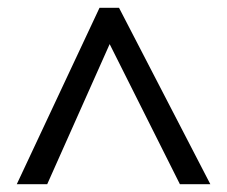

<svg xmlns="http://www.w3.org/2000/svg" viewBox="-20 -739 582 492"><path d="M235 -719H285L519 -267H441L261 -626L101 -267H23Z"/></svg>

Font: Noto Sans Adlam Unjoined New
Style: Regular
Weight: 400
Designer: Mark Jamra, Neil Patel
Foundry: JamraPatel LLC
Version: Version 3.000